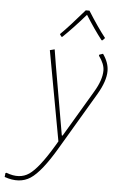

<svg xmlns="http://www.w3.org/2000/svg" viewBox="-149 -699 586 933"><g transform="rotate(5 144.0 -232.0)"><path d="M124 -520 116 -532Q158 -573 231 -658H249Q298 -580 336 -532L325 -520H320Q281 -570 239 -637Q180 -569 129 -520ZM97 -456 109 -382 168 -42H172L306 -268Q342 -328 342 -374Q342 -406 314 -444L315 -449L333 -455Q362 -414 362 -373Q362 -324 323 -258L159 19Q88 140 35.5 174.5Q-17 209 -91 183L-89 164L-84 162Q-19 187 27 155.5Q73 124 141 10L154 -12L74 -450Z"/></g></svg>

Font: Alegreya Sans SC Thin
Style: Italic
Weight: 100
Italic angle: -7°
Designer: Juan Pablo del Peral
Foundry: Huerta Tipografica
Version: Version 2.007